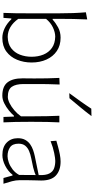

<svg xmlns="http://www.w3.org/2000/svg" viewBox="427 -1268 851 1746"><g transform="rotate(90 853.0 -394.5)"><path d="M324.2 10.3Q280.8 10.3 236.6 -10.7Q192.4 -31.7 154.3 -71.8H147.5L142.1 0H96.7Q99.1 -57.1 99.9 -110.1Q100.6 -163.1 100.6 -226.1V-507.8Q100.6 -573.2 98.4 -633.3Q96.2 -693.4 91.3 -749.5L156.2 -761.7Q153.3 -698.7 152.1 -636.5Q150.9 -574.2 150.9 -507.8V-447.3H158.2Q187 -474.1 228.5 -496.8Q270 -519.5 322.3 -519.5Q393.1 -519.5 443.6 -485.1Q494.1 -450.7 521 -391.1Q547.9 -331.5 547.9 -255.9Q547.9 -184.6 522.9 -123.8Q498 -63 448.2 -26.4Q398.4 10.3 324.2 10.3ZM314.5 -38.6Q378.4 -40 418.2 -70.6Q458 -101.1 476.8 -150.1Q495.6 -199.2 495.6 -255.9Q495.6 -315.4 475.8 -363.5Q456.1 -411.6 415.5 -440.4Q375 -469.2 312.5 -470.7Q272.5 -470.2 229 -449.7Q185.5 -429.2 150.9 -387.2V-134.8Q219.2 -39.6 314.5 -38.6Z M849.1 10.3Q765.1 10.3 728.5 -36.9Q691.9 -84 691.9 -172.4Q691.9 -205.6 692.4 -230.5Q692.9 -255.4 692.9 -278.3Q692.9 -342.3 691.9 -396.7Q690.9 -451.2 688 -508.3L748 -510.7Q745.1 -453.6 744.4 -398.9Q743.7 -344.2 743.7 -282.2V-183.1Q743.7 -112.3 768.8 -75.9Q793.9 -39.6 860.4 -39.6Q885.3 -39.6 917.5 -55.4Q949.7 -71.3 981.7 -98.4Q1013.7 -125.5 1037.1 -159.2V-282.2Q1037.1 -344.2 1035.9 -397.7Q1034.7 -451.2 1032.2 -508.3H1092.3Q1089.4 -451.2 1088.4 -396.7Q1087.4 -342.3 1087.4 -278.3V-226.1Q1087.4 -163.1 1088.4 -110.1Q1089.4 -57.1 1092.3 0H1043L1039.6 -95.2H1031.7Q1013.2 -73.2 983.4 -48.8Q953.6 -24.4 918.7 -7.1Q883.8 10.3 849.1 10.3ZM826.7 -598.6Q863.8 -648.9 899.4 -698.7Q935.1 -748.5 967.8 -798.8L1035.2 -800.3Q996.6 -749 955.6 -699.5Q914.6 -649.9 872.6 -600.1Z M1389.6 9.8Q1316.4 9.8 1276.4 -29.3Q1236.3 -68.4 1236.3 -130.4Q1236.3 -170.9 1251.7 -198.2Q1267.1 -225.6 1291.5 -242.7Q1315.9 -259.8 1344.2 -269.5Q1372.6 -279.3 1398.4 -284.7L1571.8 -320.3Q1574.2 -385.3 1557.1 -417.5Q1540 -449.7 1509.8 -460.4Q1479.5 -471.2 1442.4 -471.2Q1420.4 -471.2 1370.4 -461.2Q1320.3 -451.2 1263.2 -428.7L1259.3 -481Q1282.7 -487.8 1315.7 -496.8Q1348.6 -505.9 1383.8 -512.7Q1418.9 -519.5 1448.7 -519.5Q1527.8 -519.5 1574.5 -477.8Q1621.1 -436 1621.1 -343.3Q1621.1 -320.8 1619.6 -286.1Q1618.2 -251.5 1618.2 -216.8V-146Q1618.2 -114.3 1627.4 -78.1Q1636.7 -42 1650.4 0H1598.1L1575.7 -82.5H1568.8Q1536.1 -41 1486.1 -15.6Q1436 9.8 1389.6 9.8ZM1400.4 -37.1Q1425.3 -37.1 1457.5 -48.6Q1489.7 -60.1 1520.3 -83.5Q1550.8 -106.9 1570.3 -142.6L1571.3 -293Q1562 -288.6 1546.6 -283Q1531.2 -277.3 1501.5 -270Q1471.7 -262.7 1418 -252.4Q1382.8 -245.6 1352.8 -232.9Q1322.8 -220.2 1304.4 -197.5Q1286.1 -174.8 1286.1 -137.7Q1286.1 -83 1318.4 -60.1Q1350.6 -37.1 1400.4 -37.1Z"/></g></svg>

Font: Pinar-DS2-FD Light
Style: Regular
Weight: 300
Designer: Amin Abedi
Version: Version 2.000